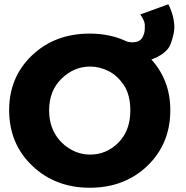

<svg xmlns="http://www.w3.org/2000/svg" viewBox="-20 -870 873 903"><path d="M402 13Q240 13 131.5 -90.5Q23 -194 23 -352Q23 -507 130.5 -609.5Q238 -712 402 -712Q499 -712 576 -675Q588 -671 602 -671Q635 -671 648 -691Q661 -711 661 -736V-756Q659 -774 640 -802L772 -850Q800 -793 800 -741Q800 -713 783.5 -665.5Q767 -618 692 -590Q781 -492 781 -352Q781 -194 673.5 -90.5Q566 13 402 13ZM404 -143Q481 -143 537 -199.5Q593 -256 593 -351Q593 -418.5 566 -464Q535 -513 492 -535Q449 -557 404 -557Q328 -557 269.5 -500Q211 -443 211 -351Q211 -307 224 -272Q237 -237 259.5 -211.2Q282 -185.5 310 -169Q354 -143 404 -143Z"/></svg>

Font: Argentum Novus
Style: Bold
Weight: 700
Designer: Julieta Ulanovsky (font) & Cristiano Sobral (main changes)
Foundry: Julieta Ulanovsky (font) & Cristiano Sobral (main changes)
Version: Version 3.00;November 27, 2020;FontCreator 13.0.0.2655 64-bi